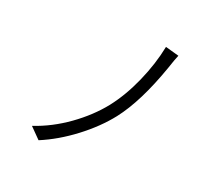

<svg xmlns="http://www.w3.org/2000/svg" viewBox="-124 -914 1249 1101"><g transform="rotate(20 500.0 -363.5)"><path d="M711.9 -740.2 795.9 -716.8Q783.2 -687.5 765.6 -633.8Q683.6 -399.4 584 -271.5Q515.6 -184.6 414.6 -107.9Q313.5 -31.2 208 12.7L144.5 -51.8Q254.9 -88.9 354.5 -160.2Q454.1 -231.4 523.4 -318.4Q589.8 -403.3 639.6 -516.1Q689.5 -628.9 711.9 -740.2Z"/></g></svg>

Font: GenEi Gothic M SemiLight
Style: Regular
Weight: 350
Designer: o_tamon (Modified); [Source Han Sans]
Ryoko NISHIZUKA  (kana & ideographs); Paul D. Hunt (Latin, Greek & Cyrillic); Wenl
Version: Version 1.1a;Original Version 1.004